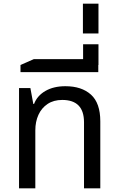

<svg xmlns="http://www.w3.org/2000/svg" viewBox="-20 -1029 649 1049"><path d="M84 0V-548H146L162 -461H166Q183 -506 228 -532Q273 -558 337 -558Q426 -558 477 -512Q528 -466 528 -366V0H439V-361Q439 -483 320 -483Q273 -483 240 -461Q207 -439 190 -401.5Q173 -364 173 -317V0Z M92 -635V-674L165 -706H434V-787H518V-674H517V-635Z M433 -846V-1009H518V-846Z"/></svg>

Font: Go Noto Current
Style: Regular
Weight: 400
Designer: Monotype Design Team
Foundry: Monotype Imaging Inc.
Version: Version 2.007; ttfautohint (v1.8) -l 8 -r 50 -G 200 -x 14 -D